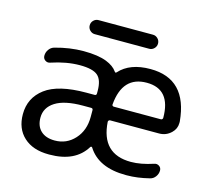

<svg xmlns="http://www.w3.org/2000/svg" viewBox="-103 -852 1070 965"><g transform="rotate(15 432.5 -369.5)"><path d="M382.8 -282.2Q382.8 -292 373 -292H330.1Q235.4 -292 187.5 -261.7Q139.6 -231.4 139.6 -178.7Q139.6 -134.8 165.5 -110.4Q191.4 -85.9 238.3 -85.9Q299.8 -85.9 341.3 -131.3Q382.8 -176.8 382.8 -247.1ZM481.4 -255.9Q477.5 -255.9 474.6 -252.9Q471.7 -250 471.7 -246.1Q482.4 -81.1 635.7 -81.1Q687.5 -81.1 752 -102.5Q765.6 -107.4 777.3 -99.6Q789.1 -91.8 789.1 -77.1Q789.1 -59.6 778.3 -44.9Q767.6 -30.3 751 -26.4Q688.5 -10.7 633.8 -10.7Q631.8 -10.7 628.9 -10.7Q486.3 -10.7 429.7 -100.6Q427.7 -103.5 424.8 -103.5Q421.9 -103.5 419.9 -100.6Q365.2 -10.7 230.5 -10.7Q228.5 -10.7 227.5 -10.7Q144.5 -10.7 97.2 -54.2Q49.8 -97.7 49.8 -172.9Q49.8 -257.8 117.2 -308.6Q184.6 -359.4 330.1 -359.4H373Q382.8 -359.4 382.8 -369.1V-382.8Q382.8 -439.5 356.9 -461.9Q331.1 -484.4 263.7 -484.4Q194.3 -484.4 115.2 -458Q101.6 -453.1 89.8 -461.4Q78.1 -469.7 78.1 -484.4Q78.1 -502 88.4 -516.6Q98.6 -531.2 115.2 -536.1Q191.4 -557.6 263.7 -557.6Q338.9 -557.6 383.8 -540Q422.9 -524.4 440.4 -499Q445.3 -491.2 451.2 -498Q504.9 -557.6 611.3 -557.6Q801.8 -557.6 821.3 -340.8Q821.3 -336.9 821.3 -333Q821.3 -302.7 798.8 -281.2Q772.5 -255.9 736.3 -255.9ZM472.7 -336.9Q471.7 -333 474.6 -330.1Q477.5 -327.1 481.4 -327.1H726.6Q730.5 -327.1 733.4 -330.1Q736.3 -333 736.3 -336.9Q736.3 -486.3 611.3 -486.3Q485.4 -486.3 472.7 -336.9ZM294.9 -654.3Q280.3 -654.3 269.5 -665Q258.8 -675.8 258.8 -690.9Q258.8 -706.1 269.5 -716.8Q280.3 -727.5 294.9 -727.5H578.1Q592.8 -727.5 603.5 -716.8Q614.3 -706.1 614.3 -690.9Q614.3 -675.8 603.5 -665Q592.8 -654.3 578.1 -654.3Z"/></g></svg>

Font: Gen Jyuu GothicX Regular
Style: Regular
Weight: 400
Designer: [Source Han Sans]
Ryoko NISHIZUKA  (kana & ideographs); Paul D. Hunt (Latin, Greek & Cyrillic); Wenlong ZHANG  (bopomofo
Version: Version 1.002.20150607